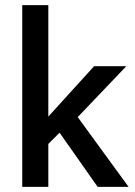

<svg xmlns="http://www.w3.org/2000/svg" viewBox="-20 -731 527 751"><path d="M169 -168V0H67V-711H169V-275L348 -472H474L284 -273L483 0H362L213 -212Z"/></svg>

Font: Mukta Mahee Medium
Style: Regular
Weight: 500
Designer: Shuchita Grover, Noopur Datye, Girish Dalvi, Yashodeep Gholap
Foundry: Ek Type
Version: Version 2.538;PS 1.000;hotconv 16.6.51;makeotf.lib2.5.65220;